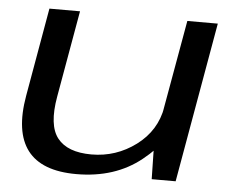

<svg xmlns="http://www.w3.org/2000/svg" viewBox="-46 -644 860 703"><g transform="rotate(5 384.0 -292.5)"><path d="M535.5 0H623.5L727 -588.5H615L533 -126ZM220.5 -589.5H108L51 -264.5Q27.5 -130.5 79.2 -62.5Q131 5.5 258.5 5.5Q400.5 5.5 496.5 -71.5Q592.5 -148.5 606.5 -227.5L558.5 -267Q543.5 -179.5 470.8 -125.2Q398 -71 307.5 -71Q219.5 -71 182.5 -117.8Q145.5 -164.5 164.5 -271.5Z"/></g></svg>

Font: Anybody Expanded
Style: Italic
Weight: 400
Width: 7
Italic angle: -10°
Version: Version 1.113;gftools[0.9.25]